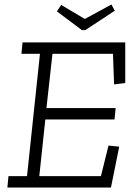

<svg xmlns="http://www.w3.org/2000/svg" viewBox="-20 -840 614 860"><path d="M347 -705 235 -789 254 -818 360 -755 479 -820 494 -792 362 -705ZM477 0H13L18 -51H101L159 -599H76L81 -650H541V-468L491 -462L486 -599H215L188 -356H498L493 -305H183L156 -51H432L466 -188L514 -183Z"/></svg>

Font: Zilla Slab Light
Style: Italic
Weight: 300
Italic angle: -6°
Designer: Typotheque.com
Foundry: Typotheque type foundry
Version: Version 1.1; 2017; ttfautohint (v1.6)